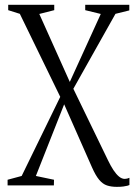

<svg xmlns="http://www.w3.org/2000/svg" viewBox="-20 -532 554 784"><path d="M457 231Q434 231 416.8 225.2Q399.5 219.5 385 202.2Q370.5 185 355.5 151L242 -106L126.5 186.5L200.5 202L200 225H11V202L68.5 186.5L226 -136.5L61 -475.5L13.5 -490.5V-512.5H201.5V-490.5L140.5 -475L265 -197.5L391.5 -475L328 -490.5V-512.5H508V-489.5L451.5 -475.5L279.5 -169.5L421 122.5Q432 145.5 443.2 162.5Q454.5 179.5 466 189Q477.5 198.5 489.5 198.5Q494 198.5 499.2 197.2Q504.5 196 508.5 194V223.5Q506 225 500 226.5Q494 228 483.8 229.5Q473.5 231 457 231Z"/></svg>

Font: Merriweather 120pt Light
Style: Regular
Weight: 300
Version: Version 2.100